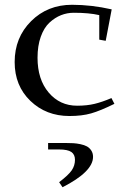

<svg xmlns="http://www.w3.org/2000/svg" viewBox="-20 -476 544 799"><path d="M41 -217.8Q41 -319.8 109.4 -387.9Q177.7 -456.1 279.8 -456.1Q360.4 -456.1 444.8 -437L419.9 -306.2L393.1 -311V-413.1Q350.6 -422.9 287.1 -422.9Q259.3 -422.9 233.9 -412.8Q208.5 -402.8 185.8 -381.8Q163.1 -360.8 149.7 -323.2Q136.2 -285.6 136.2 -235.8Q136.2 -145.5 182.6 -90.8Q229 -36.1 300.8 -36.1Q341.8 -36.1 374 -43.9Q406.2 -51.8 443.8 -67.9L456.1 -43.9Q397.5 -15.1 359.4 -4.2Q321.3 6.8 269 6.8Q171.9 6.8 106.4 -56.2Q41 -119.1 41 -217.8ZM180.2 119.1H254.9Q272 119.1 285.2 119.9Q298.3 120.6 314.7 124Q331.1 127.4 341.8 133.3Q352.5 139.2 359.9 150.4Q367.2 161.6 367.2 176.8Q367.2 238.3 240.2 303.2L226.1 282.2Q265.1 252.4 278.6 232.7Q292 212.9 292 189Q292 167 276.9 156.5Q261.7 146 226.1 146H180.2Z"/></svg>

Font: Dehuti Alt
Style: Bold
Weight: 700
Version: Version 1.2